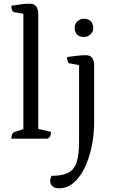

<svg xmlns="http://www.w3.org/2000/svg" viewBox="-20 -754 617 1044"><path d="M42 0Q42 -17 46 -25Q50 -33 58 -36L118 -55L107 -41V-692L119 -677L57 -688Q42 -691 42 -723Q75 -728 98 -731Q121 -734 142 -734Q188 -734 188 -676V-43L176 -56L257 -37Q257 -22 253.5 -14.5Q250 -7 239 0ZM302 270Q278 270 265.5 259Q253 248 253 230Q253 224 255 216Q257 208 261 202Q319 202 351.5 185Q384 168 397 127Q410 86 410 13V-413L422 -398L360 -409Q345 -411 345 -444Q383 -449 405 -451.5Q427 -454 446 -454Q492 -454 492 -397V-96Q492 -19 477.5 47.5Q463 114 437.5 164Q412 214 377.5 242Q343 270 302 270ZM436 -553Q412 -553 399 -566.5Q386 -580 386 -602Q386 -624 401.5 -638Q417 -652 436 -652Q460 -652 473.5 -638.5Q487 -625 487 -602Q487 -581 471.5 -567Q456 -553 436 -553Z"/></svg>

Font: Pitagon Serif
Style: Regular
Weight: 400
Designer: Travis Tran
Foundry: Pitagon
Version: Version 1.000;gftools[0.9.26]